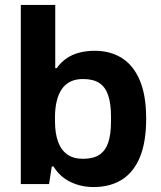

<svg xmlns="http://www.w3.org/2000/svg" viewBox="-20 -743 648 775"><path d="M358 12Q307 12 264.5 -8.5Q222 -29 196 -71H189L178 0H64V-723H203V-468H209Q225 -491 248 -507Q271 -523 300 -530.5Q329 -538 363 -538Q425 -538 471.5 -509Q518 -480 544 -419.5Q570 -359 570 -264Q570 -169 544.5 -108Q519 -47 471.5 -17.5Q424 12 358 12ZM315 -102Q357 -102 381.5 -118.5Q406 -135 417 -168Q428 -201 428 -251V-274Q428 -324 417 -357.5Q406 -391 381.5 -407.5Q357 -424 315 -424Q285 -424 264 -413.5Q243 -403 229.5 -383.5Q216 -364 209 -335Q202 -306 202 -271V-253Q202 -206 214 -172Q226 -138 251 -120Q276 -102 315 -102Z"/></svg>

Font: Archivo SemiBold
Style: Bold
Weight: 700
Version: Version 2.001